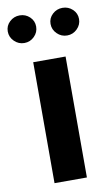

<svg xmlns="http://www.w3.org/2000/svg" viewBox="-107 -788 485 833"><g transform="rotate(-10 135.0 -371.5)"><path d="M-21.6 -683.2Q-21.6 -658 -3 -639.8Q15.6 -621.5 41.1 -621.5Q66.8 -621.5 85.2 -639.8Q103.5 -658 103.5 -683.2Q103.5 -708.4 85.2 -725.8Q66.8 -743.2 41.1 -743.2Q15.6 -743.2 -3 -725.8Q-21.6 -708.4 -21.6 -683.2ZM166.9 -683.2Q166.9 -658 185.5 -639.8Q204.1 -621.5 229.7 -621.5Q255.4 -621.5 273.9 -639.8Q292.4 -658 292.4 -683.2Q292.4 -708.4 273.9 -725.8Q255.4 -743.2 229.7 -743.2Q204.1 -743.2 185.5 -725.8Q166.9 -708.4 166.9 -683.2ZM64 -532.8V0H206.6V-532.8Z"/></g></svg>

Font: Estedad-FD VF
Style: Regular
Weight: 100
Designer: Amin Abedi
Version: Version 7.3